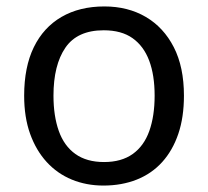

<svg xmlns="http://www.w3.org/2000/svg" viewBox="-20 -566 645 596"><path d="M551 -269Q551 -202 533.5 -150.5Q516 -99 483.5 -63Q451 -27 404.5 -8.5Q358 10 301 10Q248 10 203 -8.5Q158 -27 125 -63Q92 -99 73.5 -150.5Q55 -202 55 -269Q55 -358 85 -419.5Q115 -481 171 -513.5Q227 -546 304 -546Q377 -546 432.5 -513.5Q488 -481 519.5 -419.5Q551 -358 551 -269ZM146 -269Q146 -206 162.5 -159.5Q179 -113 214 -88Q249 -63 303 -63Q357 -63 392 -88Q427 -113 443.5 -159.5Q460 -206 460 -269Q460 -333 443 -378Q426 -423 391.5 -447.5Q357 -472 302 -472Q220 -472 183 -418Q146 -364 146 -269Z"/></svg>

Font: uguzrati05
Style: Book
Weight: 400
Designer: Jelle Bosma - Monotype Design Team, Universal Thirst
Foundry: Monotype Imaging Inc.
Version: Version 2.106